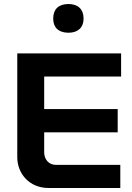

<svg xmlns="http://www.w3.org/2000/svg" viewBox="-20 -936 659 956"><path d="M66 -670V-153C66 -71 127 0 221 0H579V-115H259C224 -115 200 -141 200 -178V-277H566V-393H200V-555H583V-670ZM245 -842C245 -800 271 -773 321 -773C369 -773 396 -800 396 -842V-845C396 -889 369 -916 321 -916C271 -916 245 -889 245 -845Z"/></svg>

Font: LT Wave Alt Bold
Style: Regular
Weight: 700
Designer: Daniel Lyons
Version: Version 2.5 (Glyphs App)